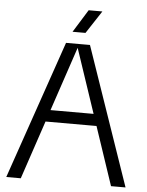

<svg xmlns="http://www.w3.org/2000/svg" viewBox="-59 -927 746 975"><g transform="rotate(5 314.0 -440.0)"><path d="M10 0 253 -705H375L618 0H544L314 -685L84 0ZM151 -298V-358H477V-298ZM353 -880H423L347 -764H281Z"/></g></svg>

Font: TikTok Sans Light
Style: Regular
Weight: 300
Version: Version 4.000